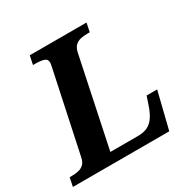

<svg xmlns="http://www.w3.org/2000/svg" viewBox="-183 -863 998 1011"><g transform="rotate(-30 315.5 -357.0)"><path d="M-23 0 -12 -53H1Q22 -53 41 -57Q60 -61 74 -74Q88 -87 93 -113L195 -593Q198 -607 199.5 -615Q201 -623 201 -627Q201 -649 181 -655Q161 -661 129 -661H116L127 -714H472L461 -661H448Q426 -661 406.5 -657Q387 -653 373 -640Q359 -627 353 -600L240 -61H407Q444 -61 467.5 -73Q491 -85 507.5 -109.5Q524 -134 536 -170L554 -223H618L563 0Z"/></g></svg>

Font: Noto Serif
Style: Italic
Weight: 400
Italic angle: -12°
Designer: Monotype Design Team
Foundry: Monotype Imaging Inc.
Version: Version 2.013